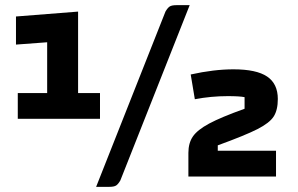

<svg xmlns="http://www.w3.org/2000/svg" viewBox="-20 -685 1156 745"><path d="M42 0ZM49 -324H163V-521L42 -512V-621L283 -640V-324H368V-224H49ZM404 40H353L622 -640Q630 -654 638 -659.5Q646 -665 665 -665H716L447 15Q439 29 431 34.5Q423 40 404 40ZM711 -92Q711 -130 728.5 -155.5Q746 -181 791.5 -205.5Q837 -230 929 -263V-308Q910 -312 864 -312Q799 -312 736 -300L720 -396Q810 -416 886 -416Q975 -416 1016.5 -388Q1058 -360 1058 -301Q1058 -258 1042 -233Q1026 -208 979 -184Q932 -160 825 -121V-100H1051V0H711Z"/></svg>

Font: Changa Black
Style: Regular
Weight: 900
Designer: Eduardo Rodriguez Tunni
Foundry: Eduardo Rodriguez Tunni
Version: Version 2.001; ttfautohint (v1.5.10-5e6f)